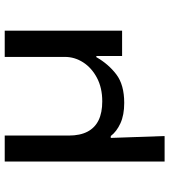

<svg xmlns="http://www.w3.org/2000/svg" viewBox="28 -565 717 813"><g transform="rotate(-90 386.5 -158.5)"><path d="M109 180V-497H219V-226Q219 -178 235.5 -146.5Q252 -115 284 -99.5Q316 -84 364 -84Q421 -84 463.5 -106.5Q506 -129 529 -165Q552 -201 552 -242V-497H663V0H556V-109H551Q522 -58 478 -24.5Q434 9 357 9Q306 9 271 -7Q236 -23 217 -48H209L217 180Z"/></g></svg>

Font: Nunito Sans 7pt Expanded Medium
Style: Regular
Weight: 500
Width: 7
Designer: Vernon Adams
Foundry: Vernon Adams
Version: Version 3.101;gftools[0.9.27]